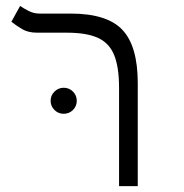

<svg xmlns="http://www.w3.org/2000/svg" viewBox="-20 -632 626 652"><path d="M447.8 -349.6V0H384.3V-334Q384.3 -404.8 367.4 -445.6Q350.6 -486.3 312 -503.7Q273.4 -521 207 -521H106Q75.2 -521 54.7 -533.4Q34.2 -545.9 18.6 -558.1L48.3 -611.8Q59.6 -604 76.9 -595Q94.2 -585.9 114.3 -585.9H219.7Q343.8 -585.9 395.8 -530.5Q447.8 -475.1 447.8 -349.6ZM196.3 -245.6Q178.2 -245.6 165 -258.5Q151.9 -271.5 151.9 -289.6Q151.9 -308.1 165 -321Q178.2 -334 196.3 -334Q214.8 -334 227.8 -321Q240.7 -308.1 240.7 -289.6Q240.7 -271.5 227.8 -258.5Q214.8 -245.6 196.3 -245.6Z"/></svg>

Font: CaskaydiaCove NFP Light
Style: Regular
Weight: 300
Designer: Aaron Bell
Foundry: Saja Typeworks
Version: Version 2111.001; VTT 6.35;Nerd Fonts 3.1.1